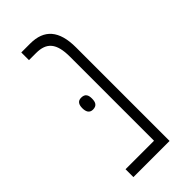

<svg xmlns="http://www.w3.org/2000/svg" viewBox="-194 -629 672 672"><g transform="rotate(-45 142.5 -293.0)"><path d="M34 0H213V-463C213 -547 178 -586 109 -586H65V-548H100C152 -548 175 -522 175 -455V-39H34ZM78 -297C78 -280 84 -267 101 -267C121 -267 126 -280 126 -297C126 -314 121 -326 101 -326C84 -326 78 -314 78 -297Z"/></g></svg>

Font: Noto Sans Hebrew Condensed ExtraLight
Style: Regular
Weight: 200
Width: 3
Designer: Monotype Design Team
Foundry: Monotype Imaging Inc.
Version: Version 2.004